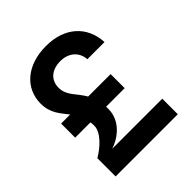

<svg xmlns="http://www.w3.org/2000/svg" viewBox="-202 -872 1004 1004"><g transform="rotate(-45 300.0 -370.0)"><path d="M165 -115C223 -133 298 -188 298 -275V-293H435V-397H269C237 -453 192 -479 192 -539C192 -594 231 -631 297 -631C360 -631 401 -592 404 -538H531C525 -660 438 -740 300 -740C157 -740 67 -659 67 -546C67 -475 104 -439 136 -397H69V-293H182C183 -285 184 -276 184 -266C184 -216 122 -162 75 -135V0H535V-115Z"/></g></svg>

Font: Tekne LDO
Style: Bold
Weight: 700
Monospace: yes
Designer: Alessio Laiso, Mario Rullo, Paolo Rosset
Foundry: Alessio Laiso
Version: Version 1.000;hotconv 1.0.109;makeotfexe 2.5.65596